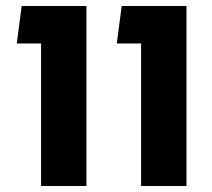

<svg xmlns="http://www.w3.org/2000/svg" viewBox="-20 -623 710 643"><path d="M452.5 0V-602.8H604.5V0ZM371.2 -477.5 387.5 -602.8H552.8V-477.5ZM117.5 0V-602.8H269.5V0ZM36.2 -477.5 52.5 -602.8H217.8V-477.5Z"/></svg>

Font: Noto Sans Hebrew Light
Style: Regular
Weight: 100
Version: Version 3.000